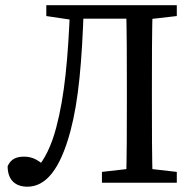

<svg xmlns="http://www.w3.org/2000/svg" viewBox="-20 -689 731 724"><path d="M8.8 -62.2C8.8 -7.4 41.1 15 83 15C151.4 15 206.1 -47 245.9 -195.8C276.2 -310.3 289.1 -453 296.2 -669.3H244.7C236.8 -468.4 223.7 -327.2 192.2 -208.9C174.5 -140 148 -87.1 117.6 -53.1L160.2 -53.6C128.4 -82.5 106.3 -98.3 71.2 -98.3C41.2 -98.3 20.8 -89.4 8.8 -62.2ZM154.6 -628.5 255.4 -613.5H274.9V-669.3H154.6V-628.5ZM274.9 -618.7H505.6V-669.3H274.9V-618.7ZM364.4 0H646.7V-40.8L515.9 -55.8H495.5L364.4 -40.8V0ZM455.4 0H555.8C552.8 -101.1 552.8 -205.1 552.8 -310V-359.3C552.8 -462.3 552.8 -566.3 555.8 -669.3H455.4C458.4 -568.2 458.4 -464.2 458.4 -359.3V-310C458.4 -206.9 458.4 -102.9 455.4 0ZM505.6 -613.5H515.9L646.7 -628.5V-669.3H505.6V-613.5Z"/></svg>

Font: Source Serif Variable
Style: Regular
Weight: 389
Designer: Frank Grießhammer
Foundry: Adobe Systems Incorporated
Version: Version 3.001;hotconv 1.0.111;makeotfexe 2.5.65597